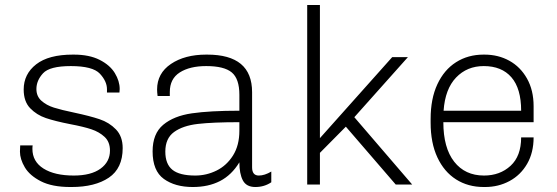

<svg xmlns="http://www.w3.org/2000/svg" viewBox="-20 -740 2232 770"><path d="M460 -383 459 -369H409V-382Q409 -414 380.5 -444.5Q352 -475 264 -475Q179 -475 152.5 -446Q126 -417 126 -383Q126 -354 146 -336Q166 -318 196 -308.5Q226 -299 279 -288Q340 -275 379 -262Q418 -249 445 -221Q472 -193 472 -146Q472 -65 416.5 -27.5Q361 10 267 10H262Q189 10 144 -13Q99 -36 79.5 -69Q60 -102 60 -132Q60 -145 61 -157H111Q110 -152 110 -143Q110 -92 154.5 -64Q199 -36 276 -36Q345 -36 383 -63.5Q421 -91 421 -136Q421 -171 399.5 -191Q378 -211 346.5 -221.5Q315 -232 262 -242Q201 -254 164 -266.5Q127 -279 101 -306Q75 -333 75 -381Q75 -443 125 -482Q175 -521 272 -521H276Q338 -521 379.5 -500Q421 -479 440.5 -447Q460 -415 460 -383Z M991 -370V-69Q991 -36 1018 -36Q1041 -36 1068 -52V-9Q1040 10 1004 10Q968 10 954 -16.5Q940 -43 940 -89Q909 -38 862.5 -14Q816 10 753 10Q682 10 637 -22.5Q592 -55 592 -133Q592 -204 634.5 -239.5Q677 -275 749.5 -285.5Q822 -296 940 -296V-360Q940 -424 909.5 -449.5Q879 -475 807 -475Q741 -475 701 -449.5Q661 -424 661 -371V-355H612Q610 -371 610 -381Q610 -446 665.5 -483.5Q721 -521 807 -521H811Q901 -521 946 -483.5Q991 -446 991 -370ZM643 -132Q643 -82 671.5 -59Q700 -36 763 -36Q808 -36 848.5 -56Q889 -76 914.5 -116.5Q940 -157 940 -216V-250Q834 -250 773.5 -243Q713 -236 678 -210.5Q643 -185 643 -132Z M1263 -186 1553 -511H1616L1401 -270L1633 0H1567L1367 -232L1263 -127V0H1212V-720H1263Z M2120 -314V-250H1758Q1758 -147 1801.5 -91.5Q1845 -36 1921 -36Q1985 -36 2027.5 -75Q2070 -114 2070 -189H2120Q2120 -128 2094 -83Q2068 -38 2023.5 -14Q1979 10 1925 10H1920Q1857 10 1809 -20.5Q1761 -51 1734 -109Q1707 -167 1707 -248V-263Q1707 -344 1734 -402Q1761 -460 1809 -490.5Q1857 -521 1919 -521H1923Q1978 -521 2022.5 -496.5Q2067 -472 2093.5 -425Q2120 -378 2120 -314ZM1759 -296H2070Q2070 -385 2031 -430Q1992 -475 1920 -475Q1853 -475 1809 -429Q1765 -383 1759 -296Z"/></svg>

Font: Chivo Thin
Style: Regular
Weight: 100
Designer: Hector Gatti
Foundry: Omnibus-Type
Version: Version 1.007